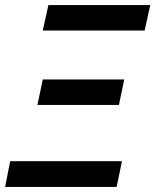

<svg xmlns="http://www.w3.org/2000/svg" viewBox="-37 -734 610 754"><path d="M131 -614 153 -714H553L531 -614ZM110 -322 131 -422H451L430 -322ZM-17 0 3 -101H442L421 0Z"/></svg>

Font: Noto Sans UI Medium
Style: Italic
Weight: 500
Italic angle: -12°
Designer: Monotype Design Team
Foundry: Monotype Imaging Inc.
Version: Version 1.901